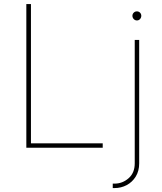

<svg xmlns="http://www.w3.org/2000/svg" viewBox="-20 -748 821 972"><path d="M113.3 0V-727.5H136.7V-22.5H500V0ZM662.1 -545.9H684.6V79.1Q684.6 117.7 667.2 145.8Q649.9 173.8 621.6 189Q593.3 204.1 559.6 204.1H550.8V181.6H559.6Q600.1 181.6 631.1 154.3Q662.1 127 662.1 79.1ZM673.3 -644.5Q663.6 -644.5 657 -651.6Q650.4 -658.7 650.4 -668Q650.4 -677.2 657 -683.8Q663.6 -690.4 672.9 -690.4Q682.6 -690.4 689 -683.8Q695.3 -677.2 695.3 -668Q695.3 -658.7 689 -651.6Q682.6 -644.5 673.3 -644.5Z"/></svg>

Font: Inter Tight Thin
Style: Regular
Weight: 250
Designer: Rasmus Andersson
Foundry: rsms
Version: Version 3.004